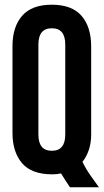

<svg xmlns="http://www.w3.org/2000/svg" viewBox="-20 -730 440 815"><path d="M143 -159Q143 -90 200 -90Q257 -90 257 -159V-541Q257 -610 200 -610Q143 -610 143 -541ZM400 65H277Q267 51 257.5 35.5Q248 20 239 6Q231 8 222 9Q213 10 202 10Q114 10 73.5 -37.5Q33 -85 33 -166V-534Q33 -616 74 -663Q115 -710 200 -710Q285 -710 326 -663Q367 -616 367 -532V-159Q367 -123 357 -93.5Q347 -64 330 -43Q344 -14 362.5 12.5Q381 39 400 65Z"/></svg>

Font: Booming Bebas 2
Style: Regular
Weight: 400
Designer: Ryoichi Tsunekawa
Foundry: Ryoichi Tsunekawa
Version: Version 2.000